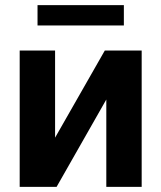

<svg xmlns="http://www.w3.org/2000/svg" viewBox="-20 -727 628 747"><path d="M387.7 -530.3H531.2V0H393.6V-339.8L200.2 0H56.6V-530.3H194.3V-191.4ZM461.9 -627.9H126V-707H461.9Z"/></svg>

Font: Pretendard JP
Style: Bold
Weight: 700
Designer: Base glyphs from Inter by Rasmus Andersson; Hangeul glyphs from Noto Sans CJK(Source Han Sans) by Jang Soo-young and Kan
Foundry: Kil Hyung-jin
Version: Version 1.309